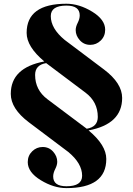

<svg xmlns="http://www.w3.org/2000/svg" viewBox="-20 -762 704 1017"><path d="M332 -742.2Q399.4 -742.2 468.3 -700.2Q537.1 -658.2 537.1 -604.5Q537.1 -570.3 513.7 -547.4Q490.2 -524.4 458 -524.4Q424.8 -524.4 402.8 -548.8Q380.9 -573.2 380.9 -602.5Q380.9 -620.1 391.6 -641.1Q402.3 -662.1 402.3 -680.7Q402.3 -732.4 332 -732.4Q249 -732.4 249 -676.8Q249 -611.3 322.3 -550.8L531.2 -393.6Q627 -321.3 627 -243.2Q627 -104.5 449.2 -71.3Q543 6.8 543 80.1Q543 234.4 332 234.4Q264.6 234.4 195.8 192.4Q127 150.4 127 96.7Q127 62.5 150.4 39.6Q173.8 16.6 206.1 16.6Q239.3 16.6 261.2 41Q283.2 65.4 283.2 94.7Q283.2 112.3 272.5 133.3Q261.7 154.3 261.7 172.9Q261.7 224.6 332 224.6Q415 224.6 415 168.9Q415 103.5 341.8 43L132.8 -114.3Q37.1 -186.5 37.1 -264.6Q37.1 -403.3 214.8 -436.5Q121.1 -514.6 121.1 -587.9Q121.1 -742.2 332 -742.2ZM224.6 -427.7Q166 -418 166 -365.2Q166 -285.2 231.4 -236.3L439.5 -80.1Q498 -89.8 498 -142.6Q498 -222.7 432.6 -271.5Z"/></svg>

Font: spinweradC
Style: Bold
Weight: 700
Width: 7
Version: Version 0.3